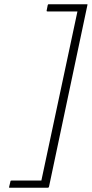

<svg xmlns="http://www.w3.org/2000/svg" viewBox="-20 -770 433 905"><path d="M27 115Q21 115 23 111L29 86Q29 83 30.5 82Q32 81 34 81H175L345 -716H204Q202 -716 200.5 -717Q199 -718 200 -721L205 -746Q206 -749 207 -749.5Q208 -750 211 -750H389Q394 -750 392 -746L211 110Q210 112 209 113.5Q208 115 205 115Z"/></svg>

Font: Glory ExtraLight
Style: Italic
Weight: 250
Italic angle: -12°
Version: Version 1.011